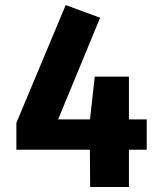

<svg xmlns="http://www.w3.org/2000/svg" viewBox="-20 -749 655 769"><path d="M496.4 -442.1V-270.8H567.7V-149.2H496.4V0H341L340 -149.2H45.6V-256.9L243.1 -728.7L381 -677.9L212.8 -270.8H340.5L359.5 -442.1Z"/></svg>

Font: FiraCode Nerd Font
Style: Bold
Weight: 700
Designer: Carrois Corporate, Edenspiekermann AG, Nikita Prokopov
Foundry: Carrois Corporate, Edenspiekermann AG, Nikita Prokopov
Version: Version 6.002;Nerd Fonts 2.1.0